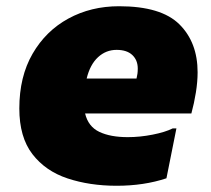

<svg xmlns="http://www.w3.org/2000/svg" viewBox="-20 -584 678 616"><path d="M354 12Q268 12 197 -11.5Q126 -35 84 -89.5Q42 -144 42 -236Q42 -338 84.5 -411.5Q127 -485 199.5 -524.5Q272 -564 362 -564Q497 -564 555.5 -506Q614 -448 614 -352Q614 -322 608.5 -287.5Q603 -253 594 -220H253Q263 -178 298.5 -161Q334 -144 390 -144Q429 -144 469.5 -152Q510 -160 534 -172H546L514 -12Q442 12 354 12ZM354 -424Q320 -424 294.5 -400.5Q269 -377 258 -332H418Q420 -340 421 -347.5Q422 -355 422 -364Q422 -391 404.5 -407.5Q387 -424 354 -424Z"/></svg>

Font: Kufam Black
Style: Italic
Weight: 900
Italic angle: -11°
Designer: Artur Schmal
Foundry: Original Type
Version: Version 1.301; ttfautohint (v1.8.3)